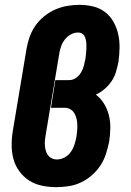

<svg xmlns="http://www.w3.org/2000/svg" viewBox="-20 -763 540 791"><path d="M212 8Q182 8 153 2Q124 -4 100.5 -19Q77 -34 60 -57Q43 -80 35.5 -107.5Q28 -135 28 -165Q28 -195 33 -225L89 -560Q93 -585 101.5 -609.5Q110 -634 125 -656Q140 -678 161.5 -695.5Q183 -713 207 -723.5Q231 -734 256 -738.5Q281 -743 307 -743Q336 -743 363.5 -736.5Q391 -730 412.5 -713.5Q434 -697 447.5 -673Q461 -649 467 -622Q473 -595 472.5 -565.5Q472 -536 468 -508Q464 -488 458 -467.5Q452 -447 440 -429Q428 -411 411 -396.5Q394 -382 375 -373Q395 -358 408.5 -336Q422 -314 428.5 -288.5Q435 -263 434.5 -235.5Q434 -208 430 -181Q425 -156 417 -130.5Q409 -105 394.5 -82.5Q380 -60 359 -41.5Q338 -23 313.5 -11.5Q289 0 263 4Q237 8 212 8ZM214 -106Q231 -106 246.5 -114.5Q262 -123 272 -137.5Q282 -152 287 -168Q292 -184 295 -200Q297 -213 298 -225.5Q299 -238 298.5 -250.5Q298 -263 295 -275Q292 -287 286 -297Q280 -307 269.5 -313Q259 -319 246 -319H190L208 -433H265Q280 -433 293 -442Q306 -451 314 -464.5Q322 -478 325.5 -492.5Q329 -507 332 -521Q333 -529 334 -537.5Q335 -546 335.5 -554Q336 -562 336 -570Q336 -578 335.5 -586Q335 -594 333 -601.5Q331 -609 327.5 -615.5Q324 -622 317 -625.5Q310 -629 302 -629Q286 -629 271.5 -621Q257 -613 247 -600Q237 -587 231.5 -571.5Q226 -556 224 -541L168 -206Q166 -195 165 -184Q164 -173 165 -162Q166 -151 169 -141Q172 -131 178 -123Q184 -115 193.5 -110.5Q203 -106 214 -106Z"/></svg>

Font: Iosevka Slab Heavy
Style: Italic
Weight: 900
Italic angle: -9°
Monospace: yes
Designer: Belleve Invis
Foundry: Belleve Invis
Version: Version 11.1.0; ttfautohint (v1.8.3)